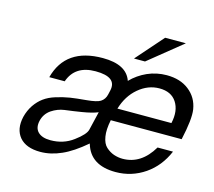

<svg xmlns="http://www.w3.org/2000/svg" viewBox="-106 -857 1127 1010"><g transform="rotate(15 457.5 -352.0)"><path d="M673 -727H786L603 -579H543ZM527 -302H821Q837 -372 807 -418Q778 -462 714 -462Q652 -462 600 -418Q549 -375 527 -302ZM229 -50Q300 -50 353 -90Q407 -130 413 -157L437 -258Q406 -245 350 -236Q308 -229 260 -223Q223 -218 190 -196Q157 -173 148 -134Q139 -94 161 -72Q183 -50 229 -50ZM509 -234Q498 -180 504 -144Q510 -106 530 -88Q550 -70 573 -62Q597 -54 621 -54Q722 -54 784 -159H868Q832 -74 762 -26Q690 23 603 23Q467 23 435 -84Q434 -85 434 -87Q365 -28 308 -3Q250 23 193 23Q116 23 80 -19Q44 -62 60 -132Q69 -168 89 -198Q109 -227 134 -245Q160 -264 196 -275Q234 -287 271 -293Q303 -298 360 -303Q414 -308 433 -320Q455 -334 461 -362L466 -384Q475 -423 450 -442.5Q425 -462 366 -462Q254 -462 222 -369H138Q183 -539 385 -539Q514 -539 542 -457Q579 -495 628 -517Q678 -539 733 -539Q807 -539 854 -502Q903 -464 913 -401Q921 -350 895 -234Z"/></g></svg>

Font: Miedinger
Style: Italic
Weight: 400
Italic angle: -13°
Version: Version 001.000